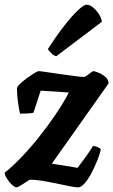

<svg xmlns="http://www.w3.org/2000/svg" viewBox="-39 -806 487 826"><path d="M32 0Q24 0 11.5 -12Q-1 -24 -10 -39Q-19 -54 -19 -63Q13 -88 52 -128.5Q91 -169 129.5 -217.5Q168 -266 201.5 -315.5Q235 -365 257 -408L136 -416L105 -321Q97 -319 80.5 -318Q64 -317 47 -317Q43 -335 38.5 -366Q34 -397 34 -427Q36 -435 49 -447Q62 -459 78.5 -471Q95 -483 109 -491.5Q123 -500 127 -500Q134 -500 160 -496Q186 -492 219 -487.5Q252 -483 281 -479Q310 -475 322 -475Q327 -475 335.5 -481.5Q344 -488 352 -494Q360 -500 363 -500Q367 -500 383 -494Q399 -488 413.5 -476Q428 -464 428 -447L184 -102L295 -84Q310 -104 330 -131.5Q350 -159 361 -178Q370 -178 381.5 -173Q393 -168 395 -163Q390 -142 379 -114.5Q368 -87 354 -60.5Q340 -34 325 -17Q310 0 297 0Q285 0 260 -5Q235 -10 204.5 -16.5Q174 -23 143.5 -28Q113 -33 89 -33Q73 -23 55.5 -11.5Q38 0 32 0ZM203 -564Q190 -568 180.5 -578Q171 -588 167 -595Q203 -651 236.5 -694Q270 -737 296 -761.5Q322 -786 334 -786Q346 -786 360 -775Q374 -764 385.5 -747Q397 -730 399 -712Z"/></svg>

Font: Texturina 72pt 72pt Black
Style: Italic
Weight: 900
Italic angle: -11°
Designer: Guillermo Torres Carreño
Foundry: Omnibus-Type
Version: Version 1.002; ttfautohint (v1.8.3)